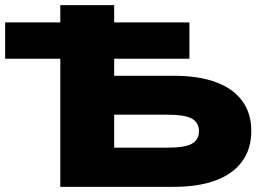

<svg xmlns="http://www.w3.org/2000/svg" viewBox="-44 -725 1033 745"><path d="M190 0V-497H-24V-638H190V-705H399V-638H691V-497H399V-431H630Q726 -431 793 -406.5Q860 -382 895.5 -334Q931 -286 931 -217Q931 -147 895.5 -98.5Q860 -50 793 -25Q726 0 630 0ZM399 -152H603Q674 -152 701 -167.5Q728 -183 728 -216Q728 -249 701 -264.5Q674 -280 603 -280H399Z"/></svg>

Font: Nunito Sans 10pt Expanded Black
Style: Regular
Weight: 900
Width: 7
Designer: Vernon Adams
Foundry: Vernon Adams
Version: Version 3.101;gftools[0.9.27]